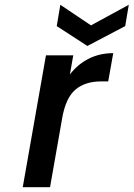

<svg xmlns="http://www.w3.org/2000/svg" viewBox="-20 -782 558 802"><path d="M503 -673 345 -590 217 -673 232 -762 360 -676 518 -762ZM272 -471Q304 -513 350 -536.5Q396 -560 453 -560L432 -442H403Q336 -442 295.5 -408Q255 -374 240 -290L189 0H75L172 -551H286Z"/></svg>

Font: Fz Poppins Med
Style: Italic
Weight: 500
Italic angle: -10°
Designer: Ninad Kale (Devanagari), Jonny Pinhorn (Latin)
Foundry: Indian Type Foundry
Version: Vit hóa bi Vntype.Com & FontZin.Com